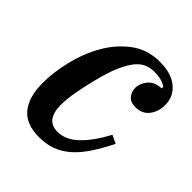

<svg xmlns="http://www.w3.org/2000/svg" viewBox="-156 -636 752 752"><g transform="rotate(45 220.0 -260.0)"><path d="M176 12Q104 12 70 -29.5Q36 -71 36 -149Q36 -207 52 -274Q68 -341 100.5 -398.5Q133 -456 183.5 -494Q234 -532 303 -532Q366 -532 401.5 -502.5Q437 -473 437 -426Q437 -390 417 -364Q397 -338 360 -338Q332 -338 319 -354Q306 -370 306 -392Q306 -415 324 -438Q342 -461 381 -463V-472Q356 -489 315 -489Q293 -489 273.5 -481Q254 -473 237 -452Q220 -431 204 -394.5Q188 -358 174 -301Q163 -259 155 -215Q147 -171 147 -139Q147 -54 212 -54Q257 -54 296.5 -91.5Q336 -129 373 -198L407 -182Q383 -134 359 -97.5Q335 -61 307.5 -36.5Q280 -12 248 0Q216 12 176 12Z"/></g></svg>

Font: IBM Plex Serif Medium
Style: Italic
Weight: 500
Italic angle: -14°
Designer: Mike Abbink, Paul van der Laan, Pieter van Rosmalen
Foundry: Bold Monday
Version: Version 2.5